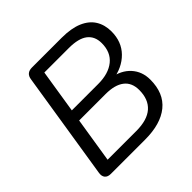

<svg xmlns="http://www.w3.org/2000/svg" viewBox="-179 -869 1033 1033"><g transform="rotate(-45 338.0 -352.5)"><path d="M358.2 0H97.7Q74.8 0 63.9 -12.9Q53 -25.7 56.4 -48.6L153.8 -663.7Q159.6 -705 202.4 -705H427.8Q501 -705 548.7 -684.6Q596.4 -664.1 619.4 -626.9Q642.4 -589.7 642.4 -539.6Q642.4 -461.5 593.6 -411.7Q544.8 -361.9 464.1 -350.4V-365.3Q530.7 -354.4 568.7 -312.4Q606.8 -270.4 606.8 -208.4Q606.8 -105.4 542 -52.7Q477.2 0 358.2 0ZM180.3 -323.8 139.4 -66.3H357.5Q441.4 -66.3 483.3 -103.3Q525.2 -140.4 525.2 -211.2Q525.2 -267.2 488.3 -295.5Q451.5 -323.8 381.8 -323.8ZM230.4 -638.7 191 -390.1H391.7Q470.4 -390.1 515.6 -426.7Q560.8 -463.3 560.8 -532Q560.8 -584.1 525.7 -611.4Q490.5 -638.7 416.8 -638.7Z"/></g></svg>

Font: Nunito Variable Extra Light
Style: Italic
Weight: 200
Italic angle: -9°
Designer: Vernon Adams
Foundry: Vernon Adams
Version: Version 3.602